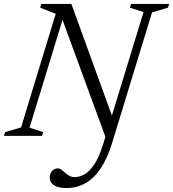

<svg xmlns="http://www.w3.org/2000/svg" viewBox="-34 -690 879 975"><path d="M541 -84.5 514 39.5 271.5 -621.5 290 -610.5 116 -41.5 185.5 -19 179.5 0H-14L-8 -19L73 -43L249 -620L170 -651L175.5 -670H328.5ZM535.5 35.5Q511.5 114.5 477 165.5Q442.5 216.5 398.8 240.8Q355 265 302.5 265Q261.5 265 240 250.5Q218.5 236 218.5 212Q218.5 193 229.8 179Q241 165 260 165Q269 165 278 171.8Q287 178.5 296.8 187.2Q306.5 196 318.2 202.8Q330 209.5 345 209.5Q369.5 209.5 395.2 195Q421 180.5 445.5 143.5Q470 106.5 490.5 39.5L695 -628.5L625.5 -651L631.5 -670H825L819 -651L738 -627Z"/></svg>

Font: Newsreader 16pt
Style: Italic
Weight: 400
Italic angle: -17°
Designer: Hugues Gentile
Foundry: Production Type
Version: Version 1.003